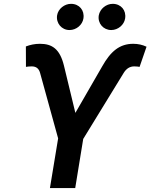

<svg xmlns="http://www.w3.org/2000/svg" viewBox="-20 -961 769 981"><path d="M235.1 0H364.3L405.2 -251.1L612.2 -588.8C625.4 -610.1 642.8 -621.8 666.2 -621.8C675.4 -621.8 689.6 -620.4 693.2 -619.3L728.7 -722.3C707.7 -732.2 685.4 -737.2 660.9 -737.2C591.3 -737.2 545.5 -698.9 502.1 -621.8L365.1 -384.2L306.8 -625.4C285.9 -711.6 245.4 -737.2 184.3 -737.2C157.7 -737.2 134.6 -732.2 112.2 -723.7L112.6 -619.3C115.8 -620.4 132.5 -621.8 141.7 -621.8C164.8 -621.8 178.3 -611.2 184.7 -588.8L277 -253.9ZM271.7 -882.5C265.6 -842.3 295.1 -807.5 335.2 -807.5C370.7 -807.5 401.3 -834.5 406.2 -866.5C413 -908.4 384.9 -941.4 342.7 -941.4C309.7 -941.4 277 -916.2 271.7 -882.5ZM484.7 -882.5C478 -841.6 508.2 -807.5 548.3 -807.5C583.8 -807.5 614.3 -834.5 619.3 -866.5C626.1 -908.4 598 -941.4 555.8 -941.4C522.7 -941.4 490.8 -916.2 484.7 -882.5Z"/></svg>

Font: Margiela Sans Semi Bold
Style: Italic
Weight: 600
Italic angle: -9.39999°
Designer: Stefan Endress, Andreas Faust
Version: Version 1.100;FEAKit 1.0